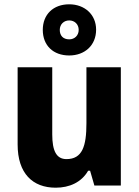

<svg xmlns="http://www.w3.org/2000/svg" viewBox="-20 -863 646 893"><path d="M302 -605C374 -605 427 -652 427 -725C427 -796 373 -843 302 -843C228 -843 179 -796 179 -724C179 -651 228 -605 302 -605ZM302 -680C273 -680 258 -698 258 -724C258 -750 277 -768 302 -768C327 -768 346 -750 346 -724C346 -698 327 -680 302 -680ZM542 -550H382V-290C382 -183 363 -123 289 -123C242 -123 223 -162 223 -238V-550H62V-191C62 -56 132 10 239 10C303 10 359 -15 390 -69H399L419 0H542Z"/></svg>

Font: Noto Sans Lao Looped SemiCondensed ExtraBold
Style: Regular
Weight: 800
Width: 4
Designer: Mark Frömberg, Ben Mitchell
Foundry: The Fontpad Ltd
Version: Version 1.002